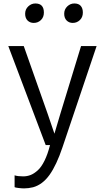

<svg xmlns="http://www.w3.org/2000/svg" viewBox="-20 -817 583 1085"><path d="M62.5 240.7V173.8Q81.1 179.7 110.4 179.7Q133.3 179.7 153.1 171.9Q172.9 164.1 193.4 145.5Q213.9 127 231.7 90.8Q249.5 54.7 262.7 2.9H238.3L26.9 -556.6H114.3L249 -174.8L287.6 -61.5L321.3 -174.8L438 -556.6H525.9L333.5 14.2Q299.3 116.2 260 171.1Q220.7 226.1 167 241.2Q140.6 247.6 116.2 247.6Q103.5 247.6 85 245.4Q66.4 243.2 62.5 240.7ZM391.1 -687.5Q370.1 -687.5 356.4 -701.4Q342.8 -715.3 342.8 -739.3Q342.8 -764.2 360.1 -780.8Q377.4 -797.4 399.9 -797.4Q424.3 -797.4 436.3 -783.7Q448.2 -770 448.2 -746.1Q448.2 -719.7 431.4 -703.6Q414.6 -687.5 391.1 -687.5ZM170.9 -687.5Q149.4 -687.5 135.7 -701.2Q122.1 -714.8 122.1 -739.3Q122.1 -764.2 139.6 -780.8Q157.2 -797.4 179.7 -797.4Q228 -797.4 228 -746.1Q228 -719.7 211.2 -703.6Q194.3 -687.5 170.9 -687.5Z"/></svg>

Font: HaufeMerriweatherSansLt
Style: Regular
Weight: 300
Designer: Eben Sorkin
Foundry: Eben Sorkin
Version: Version 1.56